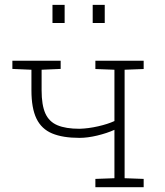

<svg xmlns="http://www.w3.org/2000/svg" viewBox="-20 -782 688 802"><path d="M378.4 0V-34.7L458 -37.6V-239.7Q426.8 -225.6 386.2 -215.8Q345.7 -206.1 312 -206.1Q242.2 -206.1 197.8 -224.6Q153.3 -243.2 132.3 -286.6Q111.3 -330.1 111.3 -404.8V-490.7L31.7 -494.1V-528.3H153.8H233.4V-494.1L153.8 -490.7V-404.8Q153.8 -343.3 169.4 -308.3Q185.1 -273.4 220 -258.8Q254.9 -244.1 312 -244.1Q349.1 -245.1 389.9 -254.4Q430.7 -263.7 458 -276.4V-490.7L378.4 -493.7V-528.3H580.1V-493.7L500.5 -490.7V-37.6L580.1 -34.7V0ZM367.2 -686V-761.7H417.5V-686ZM199.2 -686V-761.7H250V-686Z"/></svg>

Font: Roboto Slab ExtraLight
Style: Regular
Weight: 250
Designer: Google
Version: Version 2.000; ttfautohint (v1.8.1.43-b0c9)